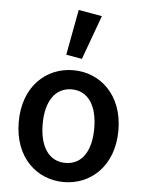

<svg xmlns="http://www.w3.org/2000/svg" viewBox="-55 -823 652 879"><g transform="rotate(5 271.0 -383.5)"><path d="M271 -779 232 -570 305 -557 379 -760ZM42 -245C42 -81 147 12 271 12C394 12 500 -81 500 -245C500 -409 394 -502 271 -502C147 -502 42 -409 42 -245ZM389 -245C389 -142 348 -76 271 -76C194 -76 152 -142 152 -245C152 -347 194 -414 271 -414C348 -414 389 -347 389 -245Z"/></g></svg>

Font: Cambridge Sans Medium
Style: Regular
Weight: 500
Version: Version 2.020;PS 002.020;hotconv 1.0.88;makeotf.lib2.5.64775